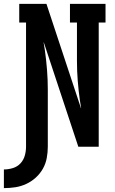

<svg xmlns="http://www.w3.org/2000/svg" viewBox="-71 -755 591 988"><path d="M-51 213V117Q-28 117 -5 110Q18 103 34 86Q50 69 56.5 46Q63 23 63 0Q63 -160 63 -319.5Q63 -479 63 -639H28V-735H168L347 -194Q346 -196 346 -198Q346 -200 346 -202L340 -239Q333 -289 329 -339.5Q325 -390 325 -441V-639H289V-735H472V-639H437V0H332L153 -541Q154 -539 154 -537Q154 -535 154 -533L160 -496Q167 -446 171 -395.5Q175 -345 175 -294V0Q175 29 169.5 58.5Q164 88 149.5 113.5Q135 139 113 159Q91 179 64 191.5Q37 204 8 208.5Q-21 213 -51 213Z"/></svg>

Font: Iosevka Gothic
Style: Bold
Weight: 700
Monospace: yes
Designer: Belleve Invis
Foundry: Belleve Invis
Version: Version 15.5.1; ttfautohint (v1.8.4)